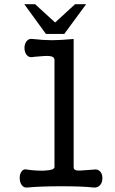

<svg xmlns="http://www.w3.org/2000/svg" viewBox="-20 -877 540 900"><path d="M144.5 -857.4H93.8L195.3 -717.8H281.2L383.8 -857.4H332L238.3 -771.5ZM235.4 -595.7V-93.8Q235.4 -79.1 185.5 -77.1Q146.5 -76.2 107.4 -82Q90.8 -86.9 81.1 -73.2Q72.3 -61.5 72.3 -43Q72.3 -23.4 81.1 -10.7Q90.8 3.9 107.4 2Q171.9 -3.9 268.6 -3.9Q366.2 -3.9 418.9 2Q438.5 3.9 450.2 -10.7Q460 -22.5 460 -42Q460 -60.5 450.2 -72.3Q438.5 -85.9 418.9 -82L392.6 -80.1Q350.6 -76.2 339.8 -78.1Q325.2 -80.1 325.2 -93.8V-694.3Q260.7 -688.5 222.7 -688.5Q184.6 -688.5 132.8 -694.3Q115.2 -697.3 104.5 -683.6Q94.7 -670.9 94.7 -652.3Q94.7 -632.8 104.5 -620.1Q115.2 -606.4 132.8 -609.4L137.7 -610.4Q195.3 -616.2 210.9 -614.3Q235.4 -612.3 235.4 -595.7Z"/></svg>

Font: GungsuhChe
Style: Regular
Weight: 400
Monospace: yes
Version: Version 2.21